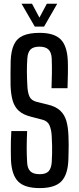

<svg xmlns="http://www.w3.org/2000/svg" viewBox="-20 -980 414 1008"><path d="M188.5 7.5Q109.5 7.5 75.2 -27.2Q41 -62 37.5 -141.5Q37 -168.5 36.8 -192.5Q36.5 -216.5 37.2 -240.5Q38 -264.5 39.5 -292H122.5Q120.5 -249.5 120.2 -207.8Q120 -166 122.5 -127Q124 -95.5 139.5 -80.5Q155 -65.5 188.5 -65.5Q220.5 -65.5 234.8 -80.5Q249 -95.5 251.5 -127Q253 -152.5 253.5 -173.2Q254 -194 253.5 -215.8Q253 -237.5 251.5 -265Q250 -298 240.2 -321.2Q230.5 -344.5 203 -351.5L143.5 -367Q101.5 -377.5 78.8 -398.2Q56 -419 46.5 -452Q37 -485 35.5 -532Q35 -562 35.2 -595Q35.5 -628 36 -660Q38 -712.5 53 -745.2Q68 -778 101 -792.8Q134 -807.5 188.5 -807.5Q264.5 -807.5 298.8 -773Q333 -738.5 336 -659Q337 -633 336.5 -595Q336 -557 334.5 -517H250.5Q252 -556 252.5 -595.2Q253 -634.5 251.5 -673.5Q250 -705 234.5 -720Q219 -735 187.5 -735Q154.5 -735 140 -720Q125.5 -705 123.5 -673.5Q121 -638.5 121.2 -603Q121.5 -567.5 123.5 -532Q125 -494 134.8 -473Q144.5 -452 173.5 -445L228.5 -431.5Q272 -421.5 295.5 -399.8Q319 -378 328.5 -344.8Q338 -311.5 339.5 -265Q340.5 -239 340.5 -220Q340.5 -201 340 -182.8Q339.5 -164.5 339 -141.5Q336 -62 301.5 -27.2Q267 7.5 188.5 7.5ZM162.5 -840.5 93 -960.5H148L187 -887.5L226 -960.5H280.5L211.5 -840.5Z"/></svg>

Font: Big Shoulders Display Thin SemiBold
Style: Regular
Weight: 600
Version: Version 2.002